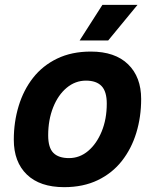

<svg xmlns="http://www.w3.org/2000/svg" viewBox="-20 -761 640 793"><path d="M245 12Q145 12 91 -40Q37 -92 37 -184Q37 -257 57 -323Q77 -389 116.5 -439.5Q156 -490 216 -519Q276 -548 355 -548Q455 -548 509 -495.5Q563 -443 563 -352Q563 -278 543 -212.5Q523 -147 483.5 -96.5Q444 -46 384 -17Q324 12 245 12ZM265 -108Q309 -108 344 -137.5Q379 -167 400 -218Q421 -269 421 -333Q421 -383 399.5 -405.5Q378 -428 335 -428Q291 -428 255.5 -398.5Q220 -369 199.5 -317.5Q179 -266 179 -202Q179 -151 200.5 -129.5Q222 -108 265 -108ZM309 -594 403 -741H548L427 -594Z"/></svg>

Font: Geist Mono
Style: Bold Italic
Weight: 700
Italic angle: -12°
Monospace: yes
Designer: Basement.studio, Andrés Briganti, Mateo Zaragoza
Foundry: Basement.studio, Vercel, Andrés Briganti, Guido Ferreyra, Mateo Zaragoza
Version: Version 1.500; ttfautohint (v1.8.4.7-5d5b)